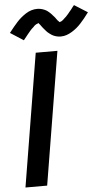

<svg xmlns="http://www.w3.org/2000/svg" viewBox="-63 -1018 588 1058"><g transform="rotate(-5 230.5 -489.0)"><path d="M34 0 155 -735H275L154 0ZM96 -809 23 -856Q36 -873 48 -887.5Q60 -902 71 -914Q82 -926 94 -936Q106 -946 120.5 -955.5Q135 -965 151 -970Q167 -975 184 -975Q189 -975 193.5 -974.5Q198 -974 203 -973Q208 -972 213 -970.5Q218 -969 222.5 -967Q227 -965 231 -963Q235 -961 238.5 -958.5Q242 -956 246 -952.5Q250 -949 254 -945.5Q258 -942 261 -938.5Q264 -935 267 -931.5Q270 -928 273 -925Q276 -922 278.5 -918.5Q281 -915 284.5 -910Q288 -905 291 -901.5Q294 -898 298 -894.5Q302 -891 301 -890H300Q301 -892 305 -893Q309 -894 312.5 -896Q316 -898 320 -901.5Q324 -905 325.5 -906.5Q327 -908 329 -910Q331 -912 333.5 -914Q336 -916 338.5 -918.5Q341 -921 343 -923.5Q345 -926 347.5 -928.5Q350 -931 352.5 -934Q355 -937 357.5 -940.5Q360 -944 363 -947Q366 -950 369 -954Q372 -958 375 -962Q378 -966 381 -970Q384 -974 388 -978L461 -932Q448 -914 436 -899.5Q424 -885 413 -873Q402 -861 390 -851Q378 -841 363.5 -832Q349 -823 333.5 -817.5Q318 -812 301 -812Q296 -812 291 -812.5Q286 -813 281 -814Q276 -815 271.5 -816.5Q267 -818 262 -820Q257 -822 253 -824.5Q249 -827 245.5 -829.5Q242 -832 238 -835Q234 -838 230 -841.5Q226 -845 223 -848.5Q220 -852 217 -855.5Q214 -859 211 -862.5Q208 -866 205.5 -869Q203 -872 199.5 -877Q196 -882 193 -886Q190 -890 186.5 -893.5Q183 -897 183 -898H184Q183 -895 179 -894Q175 -893 171.5 -891Q168 -889 164 -886Q160 -883 158.5 -881Q157 -879 155 -877Q153 -875 150.5 -873Q148 -871 146 -869Q144 -867 141.5 -864.5Q139 -862 136.5 -859Q134 -856 131.5 -853Q129 -850 126.5 -847Q124 -844 121 -840.5Q118 -837 115.5 -833.5Q113 -830 109.5 -826Q106 -822 103 -818Q100 -814 96 -809Z"/></g></svg>

Font: Iosevka Aile Oblique
Style: Bold
Weight: 700
Italic angle: -9°
Designer: Belleve Invis
Foundry: Belleve Invis
Version: Version 31.1.0; ttfautohint (v1.8.4)